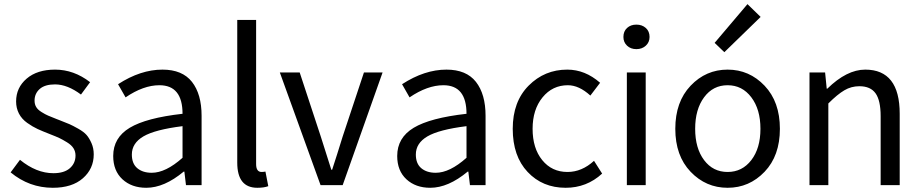

<svg xmlns="http://www.w3.org/2000/svg" viewBox="-20 -892 4438 925"><path d="M234.4 12.7Q121.1 12.7 31.2 -61.5L76.2 -122.1Q155.3 -57.6 237.3 -57.6Q289.1 -57.6 316.4 -81.5Q343.8 -105.5 343.8 -142.6Q343.8 -162.1 334 -177.7Q324.2 -193.4 302.7 -206.5Q281.2 -219.7 265.6 -227.1Q250 -234.4 219.7 -246.1Q184.6 -259.8 161.1 -270.5Q137.7 -281.2 111.3 -299.8Q85 -318.4 71.3 -344.7Q57.6 -371.1 57.6 -403.3Q57.6 -469.7 108.4 -513.2Q159.2 -556.6 245.1 -556.6Q335.9 -556.6 414.1 -496.1L370.1 -436.5Q304.7 -485.4 245.1 -485.4Q196.3 -485.4 171.4 -463.4Q146.5 -441.4 146.5 -407.2Q146.5 -389.6 154.3 -376.5Q162.1 -363.3 180.2 -352.1Q198.2 -340.8 211.9 -335Q225.6 -329.1 252.9 -318.4Q261.7 -315.4 265.6 -313.5Q298.8 -300.8 314.5 -293.9Q330.1 -287.1 356.9 -272Q383.8 -256.8 397 -241.7Q410.2 -226.6 420.9 -202.1Q431.6 -177.7 431.6 -148.4Q431.6 -79.1 379.4 -33.2Q327.1 12.7 234.4 12.7Z M684.6 12.7Q614.3 12.7 569.8 -28.3Q525.4 -69.3 525.4 -140.6Q525.4 -228.5 605 -276.4Q684.6 -324.2 859.4 -343.8Q859.4 -481.4 748 -481.4Q670.9 -481.4 585 -422.9L548.8 -486.3Q657.2 -556.6 762.7 -556.6Q858.4 -556.6 904.8 -497.6Q951.2 -438.5 951.2 -334V0H876L868.2 -65.4H865.2Q771.5 12.7 684.6 12.7ZM710.9 -59.6Q778.3 -59.6 859.4 -131.8V-284.2Q726.6 -267.6 670.9 -234.9Q615.2 -202.1 615.2 -147.5Q615.2 -103.5 641.6 -81.5Q668 -59.6 710.9 -59.6Z M1219.7 12.7Q1123 12.7 1123 -108.4V-795.9H1213.9V-101.6Q1213.9 -63.5 1240.2 -63.5Q1249 -63.5 1258.8 -65.4L1272.5 4.9Q1252 12.7 1219.7 12.7Z M1524.4 0 1328.1 -543H1423.8L1525.4 -234.4Q1566.4 -104.5 1576.2 -74.2H1580.1Q1586.9 -94.7 1604.5 -149.9Q1622.1 -205.1 1630.9 -234.4L1733.4 -543H1823.2L1630.9 0Z M2052.7 12.7Q1982.4 12.7 1938 -28.3Q1893.6 -69.3 1893.6 -140.6Q1893.6 -228.5 1973.1 -276.4Q2052.7 -324.2 2227.5 -343.8Q2227.5 -481.4 2116.2 -481.4Q2039.1 -481.4 1953.1 -422.9L1917 -486.3Q2025.4 -556.6 2130.9 -556.6Q2226.6 -556.6 2272.9 -497.6Q2319.3 -438.5 2319.3 -334V0H2244.1L2236.3 -65.4H2233.4Q2139.6 12.7 2052.7 12.7ZM2079.1 -59.6Q2146.5 -59.6 2227.5 -131.8V-284.2Q2094.7 -267.6 2039.1 -234.9Q1983.4 -202.1 1983.4 -147.5Q1983.4 -103.5 2009.8 -81.5Q2036.1 -59.6 2079.1 -59.6Z M2705.1 12.7Q2593.8 12.7 2522 -63.5Q2450.2 -139.6 2450.2 -271.5Q2450.2 -402.3 2526.9 -479.5Q2603.5 -556.6 2712.9 -556.6Q2798.8 -556.6 2871.1 -493.2L2824.2 -431.6Q2769.5 -481.4 2715.8 -481.4Q2641.6 -481.4 2593.8 -422.9Q2545.9 -364.3 2545.9 -271.5Q2545.9 -177.7 2592.3 -120.6Q2638.7 -63.5 2713.9 -63.5Q2783.2 -63.5 2841.8 -117.2L2880.9 -55.7Q2806.6 12.7 2705.1 12.7Z M3000 0V-543H3090.8V0ZM2983.4 -713.9Q2983.4 -741.2 3001 -757.3Q3018.6 -773.4 3045.9 -773.4Q3073.2 -773.4 3091.3 -757.3Q3109.4 -741.2 3109.4 -713.9Q3109.4 -688.5 3091.3 -671.9Q3073.2 -655.3 3045.9 -655.3Q3018.6 -655.3 3001 -671.9Q2983.4 -688.5 2983.4 -713.9Z M3663.6 -64.5Q3589.8 12.7 3485.4 12.7Q3380.9 12.7 3307.1 -64.5Q3233.4 -141.6 3233.4 -271.5Q3233.4 -401.4 3307.1 -479Q3380.9 -556.6 3485.4 -556.6Q3589.8 -556.6 3663.6 -479Q3737.3 -401.4 3737.3 -271.5Q3737.3 -141.6 3663.6 -64.5ZM3372.1 -120.6Q3415 -63.5 3485.4 -63.5Q3555.7 -63.5 3599.6 -120.6Q3643.6 -177.7 3643.6 -271.5Q3643.6 -365.2 3599.6 -423.3Q3555.7 -481.4 3485.4 -481.4Q3415 -481.4 3372.1 -423.3Q3329.1 -365.2 3329.1 -271.5Q3329.1 -177.7 3372.1 -120.6ZM3469.7 -640.6 3422.9 -685.5 3581.1 -872.1 3644.5 -810.5Z M3879.9 0V-543H3955.1L3962.9 -464.8H3965.8Q4059.6 -556.6 4148.4 -556.6Q4314.5 -556.6 4314.5 -343.8V0H4222.7V-332Q4222.7 -408.2 4198.2 -442.4Q4173.8 -476.6 4120.1 -476.6Q4081.1 -476.6 4047.9 -457Q4014.6 -437.5 3970.7 -393.6V0Z"/></svg>

Font: GenYoGothic TW TTF Regular
Style: Regular
Weight: 400
Version: Version 1.300